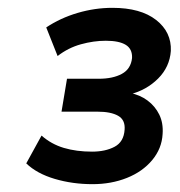

<svg xmlns="http://www.w3.org/2000/svg" viewBox="-20 -729 460 490"><path d="M216 -259Q165 -259 119.5 -272.5Q74 -286 47 -312L86 -383Q111 -361 143 -351.5Q175 -342 215 -342Q249 -342 272.5 -354.5Q296 -367 298 -398Q300 -423 281.5 -433.5Q263 -444 229 -444H137L151 -528H232Q268 -528 291 -540.5Q314 -553 317 -581Q318 -604 301 -614.5Q284 -625 250 -625Q219 -625 186.5 -616Q154 -607 127 -586L98 -659Q134 -683 178 -696Q222 -709 267 -709Q339 -709 378.5 -678Q418 -647 416 -599Q413 -558 383.5 -528.5Q354 -499 311 -488V-492Q337 -487 356.5 -472.5Q376 -458 386.5 -436.5Q397 -415 395 -387Q393 -350 368.5 -320.5Q344 -291 304 -275Q264 -259 216 -259Z"/></svg>

Font: Nunito Sans 10pt
Style: Bold Italic
Weight: 700
Italic angle: -9°
Designer: Vernon Adams
Foundry: Vernon Adams
Version: Version 3.101;gftools[0.9.27]